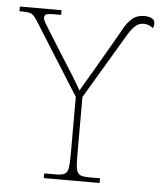

<svg xmlns="http://www.w3.org/2000/svg" viewBox="-63 -766 694 812"><g transform="rotate(5 284.0 -360.0)"><path d="M153 0V-20H202Q227 -20 239 -26Q251 -32 254.5 -51Q258 -70 258 -108V-354L71 -651Q59 -671 50.5 -680Q42 -689 31 -691.5Q20 -694 -2 -694H-11V-714H166V-694H133Q108 -694 101.5 -689.5Q95 -685 95 -677Q95 -668 101.5 -656.5Q108 -645 118 -629L197 -503Q217 -472 236 -441.5Q255 -411 271 -382Q279 -397 293 -420Q307 -443 325 -474L398 -600Q417 -633 432.5 -660.5Q448 -688 467.5 -704Q487 -720 517 -720Q537 -720 549.5 -713Q562 -706 562 -692Q562 -680 557 -672Q540 -687 517 -687Q496 -687 480.5 -672Q465 -657 451 -633.5Q437 -610 421 -583L286 -356V-108Q286 -70 289.5 -51Q293 -32 305 -26Q317 -20 342 -20H390V0Z"/></g></svg>

Font: Noto Serif Thin
Style: Regular
Weight: 100
Designer: Monotype Design Team
Foundry: Monotype Imaging Inc.
Version: Version 2.015